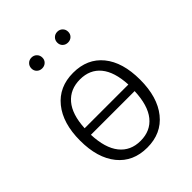

<svg xmlns="http://www.w3.org/2000/svg" viewBox="-211 -862 993 993"><g transform="rotate(-45 285.5 -365.5)"><path d="M444.8 -242.2H125Q128.9 -142.1 170.4 -90.1Q211.9 -38.1 284.9 -38.1Q357.9 -38.1 399.4 -89.6Q440.9 -141.1 444.8 -242.2ZM126 -289.1H445.8Q440.9 -386.2 400.1 -435.5Q359.4 -484.9 287.4 -484.9Q215.3 -484.9 173.1 -435.5Q130.9 -386.2 126 -289.1ZM123.5 -460.7Q183.1 -534.2 286.6 -534.2Q390.1 -534.2 448.5 -462.6Q506.8 -391.1 506.8 -263.7Q506.8 -136.2 447.5 -62.5Q388.2 11.2 284.7 11.2Q181.2 11.2 122.6 -61.3Q64 -133.8 64 -260.5Q64 -387.2 123.5 -460.7ZM407.5 -674.1Q396 -663.1 378.9 -663.1Q361.8 -663.1 350.3 -674.1Q338.9 -685.1 338.9 -702.1Q338.9 -719.2 350.3 -730.7Q361.8 -742.2 378.9 -742.2Q396 -742.2 407.5 -730.7Q418.9 -719.2 418.9 -702.1Q418.9 -685.1 407.5 -674.1ZM218.5 -674.1Q207 -663.1 189.9 -663.1Q172.9 -663.1 161.4 -674.1Q149.9 -685.1 149.9 -702.1Q149.9 -719.2 161.4 -730.7Q172.9 -742.2 189.9 -742.2Q207 -742.2 218.5 -730.7Q230 -719.2 230 -702.1Q230 -685.1 218.5 -674.1Z"/></g></svg>

Font: FiraSans-Light
Style: Regular
Weight: 300
Designer: Carrois Corporate & Edenspiekermann AG
Foundry: Carrois Corporate GbR & Edenspiekermann AG
Version: Version 3.106;PS 003.106;hotconv 1.0.70;makeotf.lib2.5.58329